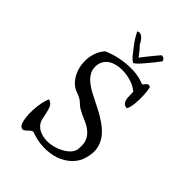

<svg xmlns="http://www.w3.org/2000/svg" viewBox="-245 -965 1101 1101"><g transform="rotate(45 305.0 -414.5)"><path d="M516 -130Q505 -86 472.5 -54.5Q440 -23 396 -8Q352 7 300.5 5.5Q249 4 197 -16Q187 -14 180 -8.5Q173 -3 167 4Q158 13 149 17.5Q140 22 124 9Q113 -9 109 -38.5Q105 -68 106.5 -101.5Q108 -135 114 -164.5Q120 -194 129 -211Q152 -203 160 -185.5Q168 -168 172 -147Q177 -125 181.5 -103.5Q186 -82 202 -65Q219 -48 243 -40.5Q267 -33 293 -33Q326 -34 358.5 -45.5Q391 -57 415.5 -76.5Q440 -96 447 -121Q453 -164 444 -190Q435 -216 416 -233Q393 -255 359.5 -268.5Q326 -282 293 -301Q280 -309 269.5 -320Q259 -331 246 -338Q232 -346 216.5 -351Q201 -356 190 -363Q167 -378 150.5 -402Q134 -426 126 -454Q122 -468 120 -483Q118 -498 118 -514Q118 -546 128.5 -577Q139 -608 161 -633Q200 -651 249 -661Q298 -671 349 -669.5Q400 -668 444 -649Q448 -651 451 -654Q454 -657 456 -661Q462 -668 468.5 -672.5Q475 -677 488 -669Q494 -645 495.5 -609.5Q497 -574 493.5 -540.5Q490 -507 480 -490Q459 -491 450.5 -504.5Q442 -518 440.5 -538Q439 -558 439 -580Q439 -582 439 -583Q416 -604 380 -615.5Q344 -627 306 -627Q276 -627 249.5 -618.5Q223 -610 206 -592Q192 -577 186 -556Q180 -535 186 -506Q188 -495 196.5 -481.5Q205 -468 213 -460L219 -454Q243 -432 278.5 -413Q314 -394 354 -374.5Q394 -355 429 -331Q462 -309 486 -281Q510 -253 519.5 -216Q529 -179 516 -130ZM435 -826Q422 -808 405.5 -787.5Q389 -767 370 -745Q360 -733 348 -720Q336 -707 322 -699Q303 -711 288.5 -729.5Q274 -748 263 -762Q252 -776 241 -791.5Q230 -807 210 -844Q221 -850 230 -848Q239 -846 246 -840Q256 -832 264 -819.5Q272 -807 276 -798Q287 -791 323 -743Q325 -747 336.5 -761.5Q348 -776 363 -794.5Q378 -813 390.5 -828Q403 -843 407 -847Q421 -846 426.5 -840Q432 -834 435 -826Z"/></g></svg>

Font: Yuji Syuku
Style: Regular
Weight: 400
Designer: Kataoka Yuji
Foundry: Kinuta Font Factory
Version: Version 3.002